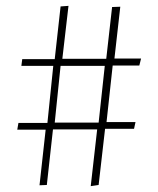

<svg xmlns="http://www.w3.org/2000/svg" viewBox="-20 -646 540 656"><path d="M290 -10 312 -204H161L140 -14L115 -13L136 -203H39L43 -226H142L162 -421H53L56 -444H167L187 -624L214 -626L193 -445H343L363 -622L391 -623L371 -446H462L456 -422H365L344 -229H443L438 -206H339L317 -14ZM167 -227H317L338 -421H187Z"/></svg>

Font: Inconsolata ExtraLight
Style: Regular
Weight: 200
Monospace: yes
Designer: Raph Levien, Cyreal, Brenton Simpson
Foundry: Raph Levien, Cyreal, Google
Version: Version 3.001; ttfautohint (v1.8.2.53-6de2)